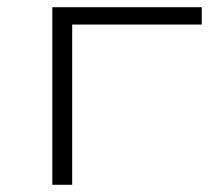

<svg xmlns="http://www.w3.org/2000/svg" viewBox="-20 -512 604 532"><path d="M125 0V-492H539V-444H180V0Z"/></svg>

Font: Nunito Sans 7pt Expanded ExtraLight
Style: Regular
Weight: 250
Width: 7
Designer: Vernon Adams
Foundry: Vernon Adams
Version: Version 3.101;gftools[0.9.27]